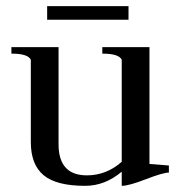

<svg xmlns="http://www.w3.org/2000/svg" viewBox="-20 -593 590 623"><path d="M133 -573H397V-529H133ZM465 -61Q465 -61 528 -56V-33Q509 -33 453.5 -11.5Q398 10 375 10V-36Q321 10 256 10Q163 10 121.5 -24.5Q80 -59 80 -132V-399Q71 -419 17 -419V-440H170V-125Q170 -24 262 -24Q325 -24 375 -68V-399Q366 -419 312 -419V-440H465Z"/></svg>

Font: Judson
Style: Regular
Weight: 400
Version: Version 20110429